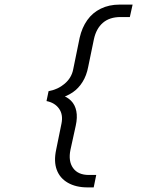

<svg xmlns="http://www.w3.org/2000/svg" viewBox="-20 -718 690 834"><path d="M360 96Q310 96 275 76Q240 56 226.5 19.5Q213 -17 224 -68L247 -181Q255 -220 236.5 -246Q218 -272 182 -279L191 -322Q231 -329 261 -354.5Q291 -380 298 -417L326 -554Q336 -598 359 -630.5Q382 -663 418 -680.5Q454 -698 499 -698H556L544 -644H504Q456 -644 427 -619Q398 -594 388 -548L363 -427Q356 -390 338.5 -362Q321 -334 296 -317Q271 -300 241 -292L244 -306Q271 -298 288.5 -280.5Q306 -263 311.5 -235.5Q317 -208 309 -172L286 -67Q276 -18 297.5 12Q319 42 366 42H398L387 96Z"/></svg>

Font: Azeret Mono Thin ExtraLight
Style: Italic
Weight: 250
Italic angle: -12°
Version: Version 1.002